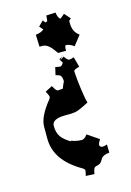

<svg xmlns="http://www.w3.org/2000/svg" viewBox="-115 -831 591 866"><g transform="rotate(-15 180.0 -398.5)"><path d="M157.7 -314Q94.2 -314 94.2 -281.2Q94.2 -248.5 108.6 -229.2Q123 -210 151.4 -193.8L152.3 -196.8L162.1 -193.8L161.1 -192.9Q185.5 -187 199.5 -187Q213.4 -187 226.6 -206.1L280.3 -169.9Q269.5 -151.4 269.5 -147Q269.5 -133.8 284.2 -133.8Q290.5 -133.8 304.2 -138.2L305.2 -100.1Q274.4 -97.2 266.1 -83Q258.3 -68.8 252.7 -64.2Q247.1 -59.6 231.4 -56.2L232.4 -57.1Q225.1 -54.7 221.7 -48.6Q218.3 -42.5 215.3 -23.9L175.3 -25.9Q180.2 -44.9 180.2 -50.8Q180.2 -56.6 169.4 -63Q51.3 -130.9 51.3 -232.9V-290Q51.3 -335.4 105.5 -401.9Q110.4 -408.2 110.4 -413.3Q110.4 -418.5 99.1 -439.9L132.3 -457Q146 -431.2 154.3 -431.2L177.2 -433.1L183.1 -448.2L190.4 -463.9Q190.4 -488.8 178.7 -494.6Q172.4 -497.6 161.1 -500L169.4 -536.1Q187 -532.2 191.4 -532.2Q199.7 -532.2 207.5 -546.9L199.2 -559.1L200.2 -560.1L196.3 -564.9L210.4 -573.2L200.2 -560.1L218.3 -571.8Q231 -551.8 238.8 -551.8Q246.6 -551.8 261.2 -557.1L274.4 -509.8Q247.6 -502.4 247.6 -496.1V-493.2Q249 -459.5 256.1 -408.7Q263.2 -357.9 268.6 -344.2Q219.2 -317.9 201.9 -315.9Q184.6 -314 173.8 -314ZM284.2 -710Q284.2 -668.9 313.5 -648.9L278.3 -604Q257.8 -619.1 241.2 -619.1Q235.4 -619.1 235.4 -594.2H197.3L196.3 -598.1Q193.8 -599.6 192.4 -602.1Q165 -643.1 139.2 -643.1H124.5L122.6 -699.2Q149.9 -702.6 161.1 -713.9L146.5 -731L169.4 -753.9Q171.4 -751.5 173.8 -748Q177.2 -742.2 180.2 -741.2Q182.1 -743.2 182.1 -745.1L186.5 -742.2Q190.4 -751.5 190.4 -771L234.4 -772.9Q236.8 -749 248.5 -740.2L269.5 -757.8L294.4 -730Q284.2 -721.7 284.2 -721.2ZM212.4 -578.1 214.4 -577.1 210.4 -573.2Z"/></g></svg>

Font: Eater Caps
Style: Regular
Weight: 400
Version: Version 001.002